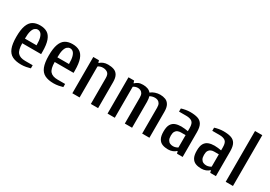

<svg xmlns="http://www.w3.org/2000/svg" viewBox="12 -1490 3217 2291"><g transform="rotate(30 1621.0 -345.0)"><path d="M258 10Q183 10 135.5 -14Q88 -38 65.5 -95Q43 -152 43 -250Q43 -348 64 -405Q85 -462 125 -486Q165 -510 223 -510Q282 -510 322 -486Q362 -462 382.5 -405Q403 -348 403 -250V-218H143Q143 -125 175 -89Q207 -53 278 -53H382V-10Q360 -3 325.5 3.5Q291 10 258 10ZM143 -282H303Q303 -349 292 -385.5Q281 -422 263 -437Q245 -452 223 -452Q202 -452 183.5 -437Q165 -422 154 -385.5Q143 -349 143 -282Z M705 10Q630 10 582.5 -14Q535 -38 512.5 -95Q490 -152 490 -250Q490 -348 511 -405Q532 -462 572 -486Q612 -510 670 -510Q729 -510 769 -486Q809 -462 829.5 -405Q850 -348 850 -250V-218H590Q590 -125 622 -89Q654 -53 725 -53H829V-10Q807 -3 772.5 3.5Q738 10 705 10ZM590 -282H750Q750 -349 739 -385.5Q728 -422 710 -437Q692 -452 670 -452Q649 -452 630.5 -437Q612 -422 601 -385.5Q590 -349 590 -282Z M959 0V-500H1037L1046 -470H1051Q1069 -488 1096.5 -499Q1124 -510 1159 -510Q1205 -510 1240 -497.5Q1275 -485 1294.5 -451.5Q1314 -418 1314 -357V0H1214V-357Q1214 -410 1187.5 -428.5Q1161 -447 1124 -447Q1105 -447 1087 -441Q1069 -435 1059 -427V0Z M1444 0V-500H1522L1531 -470H1536Q1554 -488 1578.5 -499Q1603 -510 1641 -510Q1676 -510 1704.5 -500Q1733 -490 1752 -467Q1776 -488 1810.5 -499Q1845 -510 1877 -510Q1917 -510 1949.5 -497.5Q1982 -485 2001.5 -451.5Q2021 -418 2021 -357V0H1921V-357Q1921 -392 1909.5 -411.5Q1898 -431 1880 -439Q1862 -447 1842 -447Q1821 -447 1802 -441.5Q1783 -436 1772 -428Q1776 -417 1779 -398.5Q1782 -380 1782 -357V0H1682V-357Q1682 -392 1671 -411.5Q1660 -431 1642 -439Q1624 -447 1606 -447Q1587 -447 1570.5 -441Q1554 -435 1544 -427V0Z M2281 10Q2237 10 2203 -3Q2169 -16 2149 -50.5Q2129 -85 2129 -150Q2129 -214 2149 -247.5Q2169 -281 2204 -294Q2239 -307 2284 -307Q2307 -307 2332.5 -304Q2358 -301 2379 -297V-340Q2379 -405 2351 -426Q2323 -447 2271 -447H2171V-490Q2194 -498 2227.5 -504Q2261 -510 2291 -510Q2354 -510 2395.5 -496.5Q2437 -483 2458 -446.5Q2479 -410 2479 -340V0H2401L2393 -30H2388Q2370 -12 2342.5 -1Q2315 10 2281 10ZM2314 -53Q2333 -53 2351.5 -59.5Q2370 -66 2379 -73V-243H2314Q2292 -243 2272.5 -235Q2253 -227 2241 -207Q2229 -187 2229 -150Q2229 -112 2241 -91Q2253 -70 2272.5 -61.5Q2292 -53 2314 -53Z M2739 10Q2695 10 2661 -3Q2627 -16 2607 -50.5Q2587 -85 2587 -150Q2587 -214 2607 -247.5Q2627 -281 2662 -294Q2697 -307 2742 -307Q2765 -307 2790.5 -304Q2816 -301 2837 -297V-340Q2837 -405 2809 -426Q2781 -447 2729 -447H2629V-490Q2652 -498 2685.5 -504Q2719 -510 2749 -510Q2812 -510 2853.5 -496.5Q2895 -483 2916 -446.5Q2937 -410 2937 -340V0H2859L2851 -30H2846Q2828 -12 2800.5 -1Q2773 10 2739 10ZM2772 -53Q2791 -53 2809.5 -59.5Q2828 -66 2837 -73V-243H2772Q2750 -243 2730.5 -235Q2711 -227 2699 -207Q2687 -187 2687 -150Q2687 -112 2699 -91Q2711 -70 2730.5 -61.5Q2750 -53 2772 -53Z M3072 0V-700H3172V0Z"/></g></svg>

Font: Cuprum Medium
Style: Regular
Weight: 500
Designer: Jovanny Lemonad
Foundry: Jovanny Lemonad
Version: Version 3.000